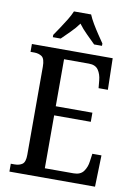

<svg xmlns="http://www.w3.org/2000/svg" viewBox="-100 -995 746 1058"><g transform="rotate(10 273.0 -465.5)"><path d="M29 0V-44H50Q77 -44 93.5 -56Q110 -68 110 -108V-601Q110 -646 92.5 -658Q75 -670 50 -670H29V-714H481L485 -538H433L429 -581Q426 -615 410 -638.5Q394 -662 357 -662H218V-399H423V-348H218V-52H379Q417 -52 434.5 -76Q452 -100 456 -133L462 -176H513L508 0ZM136 -784Q149 -803 166.5 -829Q184 -855 200.5 -882Q217 -909 226 -931H322Q331 -909 347 -882Q363 -855 380.5 -829Q398 -803 411 -784V-771H367Q345 -793 319 -818.5Q293 -844 273 -871Q254 -844 228 -818.5Q202 -793 180 -771H136Z"/></g></svg>

Font: Noto Serif Tamil Condensed Medium
Style: Regular
Weight: 500
Width: 3
Designer: Indian Type Foundry, Tom Grace, and the Monotype Design Team
Foundry: Monotype Imaging Inc.
Version: Version 2.004; ttfautohint (v1.8.4.7-5d5b)